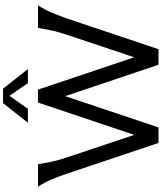

<svg xmlns="http://www.w3.org/2000/svg" viewBox="78 -1118 1040 1235"><g transform="rotate(-90 597.5 -500.0)"><path d="M799 0 597 -600 396 0H296L96 -596Q80 -643 62 -686Q44 -729 15 -775H159Q165 -743 173.5 -697.5Q182 -652 203 -589L348 -156L556 -775H639L847 -156L992 -590Q1013 -652 1021.5 -697.5Q1030 -743 1036 -775H1180Q1152 -729 1134 -686Q1116 -643 1099 -596L899 0ZM516 -840H426L552 -1000H645L771 -840H681L599 -959Z"/></g></svg>

Font: Faculty Glyphic
Style: Regular
Weight: 400
Designer: Koto Studio, Dylan Young
Foundry: Koto Studio
Version: Version 1.004; ttfautohint (v1.8.4.7-5d5b)